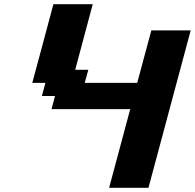

<svg xmlns="http://www.w3.org/2000/svg" viewBox="-20 -895 929 915"><path d="M500 0H687.5L888.7 -750H701.2Q689.9 -708.5 667.5 -625Q645 -541.5 633.8 -500H383.8L400.9 -562.5H338.4L421.9 -875H234.4Q217.8 -812.5 184.3 -687.5Q150.9 -562.5 133.8 -500H196.3L179.7 -437.5H242.2L225.6 -375H600.6Q584 -312.5 550.3 -187.5Q516.6 -62.5 500 0Z"/></svg>

Font: Faithful 32x
Style: SemiboldOblique
Weight: 400
Foundry: Faithful Resource Pack
Version: Version 1.0; January 27, 2023